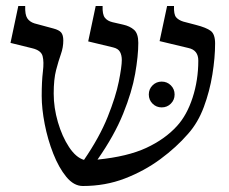

<svg xmlns="http://www.w3.org/2000/svg" viewBox="-20 -605 762 640"><path d="M256 15Q226 15 201 -15.5Q176 -46 157.5 -93Q139 -140 129 -191.5Q119 -243 119 -285Q119 -334 123 -366.5Q127 -399 122 -418Q117 -437 88 -444L15 -462L41 -585H64Q63 -556 71 -544Q79 -532 95 -527L158 -510Q177 -505 184 -496.5Q191 -488 191 -470Q191 -447 183 -424.5Q175 -402 167 -371.5Q159 -341 159 -293Q159 -246 173 -198Q187 -150 210 -115Q233 -80 260 -72Q312 -148 339 -215.5Q366 -283 376 -333Q386 -383 386 -405Q386 -421 380 -432Q374 -443 357 -447L274 -467L299 -585H322Q321 -557 329.5 -546Q338 -535 355 -531L390 -523Q413 -518 427 -505.5Q441 -493 441 -462Q441 -419 430.5 -359Q420 -299 390.5 -226Q361 -153 305 -73Q405 -83 467.5 -112Q530 -141 570 -185Q603 -221 622 -279.5Q641 -338 641 -403Q641 -438 608 -445L512 -468L537 -585H560Q559 -557 567 -547.5Q575 -538 591 -533L633 -522Q668 -513 682.5 -502Q697 -491 697 -460Q697 -413 688 -357Q679 -301 659.5 -248.5Q640 -196 607 -159Q568 -114 514.5 -74.5Q461 -35 396 -10Q331 15 256 15ZM519 -247Q501 -247 488.5 -259.5Q476 -272 476 -290Q476 -308 488.5 -320.5Q501 -333 519 -333Q537 -333 549.5 -320.5Q562 -308 562 -290Q562 -272 549.5 -259.5Q537 -247 519 -247Z"/></svg>

Font: Bona Nova
Style: Regular
Weight: 400
Designer: Mateusz Machalski
Foundry: Capitalics
Version: Version 4.001; ttfautohint (v1.8.3)